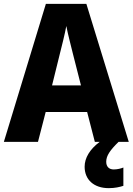

<svg xmlns="http://www.w3.org/2000/svg" viewBox="-20 -736 688 996"><path d="M472 0H497C445 39 419 84 419 129C419 196 467 240 544 240C577 240 601 234 620 228V133C608 138 589 143 570 143C546 143 531 129 531 103C531 72 551 43 595 0H648L428 -716H218L0 0H177L217 -155H432ZM360 -450 400 -293H250L289 -451C298 -487 317 -561 324 -601C332 -559 350 -491 360 -450Z"/></svg>

Font: Noto Sans Gujarati UI SemiCondensed ExtraBold
Style: Regular
Weight: 800
Width: 4
Designer: Jelle Bosma - Monotype Design Team, Universal Thirst
Foundry: Monotype Imaging Inc.
Version: Version 2.106